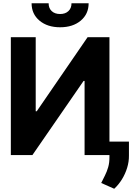

<svg xmlns="http://www.w3.org/2000/svg" viewBox="-20 -957 816 1185"><path d="M46.9 -727.5H200.4V-270.1H206.6L520.7 -727.5H655.5V0H502V-457.6H495.9L180.1 0H46.9ZM351 -788.7Q272.7 -788.7 223.8 -829.6Q175 -870.6 175 -936.7H280.1Q280.1 -906.4 299.1 -888.5Q318.2 -870.5 351 -870.5Q383.2 -870.5 402.2 -888.5Q421.3 -906.4 421.3 -936.7H527Q527 -870.6 478.3 -829.6Q429.6 -788.7 351 -788.7ZM775.8 -83.2V1.4Q776.5 40.2 764.8 78.3Q753.2 116.4 732.6 149.8Q712 183.1 685 208L604.7 172.3Q616 149.2 627.8 126Q639.6 102.7 647.7 75Q655.8 47.2 655.5 10.9V-83.2Z"/></svg>

Font: Inter Tight
Style: Regular
Weight: 400
Designer: Rasmus Andersson
Foundry: rsms
Version: Version 3.002